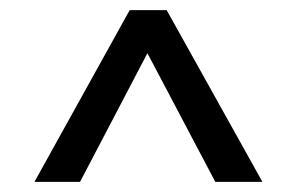

<svg xmlns="http://www.w3.org/2000/svg" viewBox="-20 -889 585 379"><path d="M48 -530 236 -869H309L498 -530H405L271 -784L138 -530Z"/></svg>

Font: Bitter Medium
Style: Regular
Weight: 500
Designer: Sol Matas, and Bitter project Authors
Foundry: Sol Matas
Version: Version 2.001